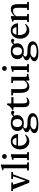

<svg xmlns="http://www.w3.org/2000/svg" viewBox="1952 -2718 1011 4955"><g transform="rotate(-90 2457.5 -240.5)"><path d="M220.7 11.2 52.7 -407.2 8.3 -414.1V-455.6H224.1V-414.1L169.9 -407.2L271 -82L384.3 -405.3L313.5 -414.1V-455.6H497.6V-414.1L434.1 -406.2L281.7 11.2Z M533.7 0V-41.5L591.8 -49.8V-650.9L541.5 -663.1V-685.5L665.5 -726.1L690.9 -717.8Q687.5 -678.7 687.5 -640.6V-49.8L745.6 -41.5V0Z M897.9 -571.3Q872.1 -571.3 854.2 -588.9Q836.4 -606.4 836.4 -631.8Q836.4 -656.7 854.5 -674.6Q872.6 -692.4 897.9 -692.4Q923.3 -692.4 941.2 -674.8Q959 -657.2 959 -631.8Q959 -606.4 941.2 -588.9Q923.3 -571.3 897.9 -571.3ZM800.3 0V-41.5L857.9 -49.8V-392.1L808.1 -404.3V-426.8L931.2 -467.3L957 -459Q953.1 -421.4 953.1 -380.9V-49.8L1011.2 -41.5V0Z M1285.6 11.2Q1196.3 11.2 1137.9 -56.2Q1079.6 -123.5 1079.6 -228.5Q1079.6 -334 1137.5 -400.6Q1195.3 -467.3 1289.1 -467.3Q1372.1 -467.3 1423.8 -415.8Q1475.6 -364.3 1475.6 -280.3H1174.3Q1172.9 -264.6 1172.9 -249Q1172.9 -200.7 1185.8 -162.8Q1198.7 -125 1221.2 -102.3Q1243.7 -79.6 1271.7 -68.1Q1299.8 -56.6 1331.5 -56.6Q1388.7 -56.6 1446.8 -100.6L1461.9 -85.9Q1390.1 11.2 1285.6 11.2ZM1280.8 -423.3Q1241.2 -423.3 1216.3 -395.8Q1191.4 -368.2 1180.7 -321.8H1377Q1371.6 -370.6 1346.2 -397Q1320.8 -423.3 1280.8 -423.3Z M1755.9 -131.8Q1705.6 -131.8 1666 -144.5Q1621.6 -119.6 1621.6 -90.8Q1621.6 -65.9 1654.3 -51.8Q1687 -37.6 1753.4 -37.6H1796.9Q1896 -37.6 1955.1 -0.7Q2014.2 36.1 2014.2 97.7Q2014.2 166 1936.3 205.6Q1858.4 245.1 1719.7 245.1Q1614.3 245.1 1556.9 218.5Q1499.5 191.9 1499.5 141.6Q1499.5 104.5 1533.2 75.7Q1566.9 46.9 1627.4 30.8Q1524.9 7.8 1523.9 -56.2Q1523.9 -89.4 1554 -114.5Q1584 -139.6 1642.6 -153.8Q1600.1 -173.8 1577.4 -210.7Q1554.7 -247.6 1554.7 -297.4Q1554.7 -377.9 1611.1 -422.6Q1667.5 -467.3 1764.2 -467.3Q1880.4 -467.3 1932.6 -400.4Q1955.6 -428.7 1976.8 -444.3Q1998 -460 2023.4 -460Q2048.3 -460 2067.9 -446.3Q2080.6 -437.5 2080.6 -426.8Q2080.6 -414.6 2067.9 -394.5Q2055.2 -374.5 2043.9 -374.5Q2032.7 -374.5 2023.4 -383.3Q2017.6 -388.7 2004.6 -393.8Q1991.7 -398.9 1983.4 -398.9Q1967.3 -398.9 1948.7 -374.5Q1963.9 -344.2 1963.9 -304.2Q1963.9 -227.5 1907 -179.7Q1850.1 -131.8 1755.9 -131.8ZM1761.7 -176.3Q1809.6 -176.3 1836.7 -209.2Q1863.8 -242.2 1863.8 -297.4Q1863.8 -354 1836.4 -388.2Q1809.1 -422.4 1761.7 -422.4Q1712.9 -422.4 1684.1 -388.7Q1655.3 -355 1655.3 -297.4Q1655.3 -242.7 1684.3 -209.5Q1713.4 -176.3 1761.7 -176.3ZM1596.2 129.9Q1596.2 162.6 1641.4 181.4Q1686.5 200.2 1760.7 200.2Q1838.9 200.2 1884.8 178.2Q1930.7 156.2 1930.7 116.2Q1930.7 81.1 1896 61.5Q1861.3 42 1792.5 42H1749.5Q1717.8 42 1696.3 40Q1596.2 79.6 1596.2 129.9Z M2294.4 12.2Q2260.7 12.2 2235.1 1.2Q2209.5 -9.8 2196.3 -28.3Q2182.1 -47.9 2176.3 -72.3Q2170.4 -96.7 2170.4 -147.5V-397.9H2103.5V-435.5Q2141.1 -444.8 2179 -485.6Q2216.8 -526.4 2231.4 -566.9L2266.1 -557.6V-453.6H2428.7V-397.9H2266.1V-182.6Q2266.1 -131.8 2269.3 -110.1Q2272.5 -88.4 2279.8 -71.8Q2292 -43.5 2335 -43.5Q2376.5 -43.5 2407.7 -68.8L2423.3 -53.7Q2373 12.2 2294.4 12.2Z M2693.4 11.2Q2622.6 11.2 2580.8 -44.9Q2539.1 -101.1 2539.1 -202.1V-404.8L2472.7 -414.1V-455.6H2637.7Q2635.3 -421.4 2635.3 -390.6V-177.2Q2635.3 -114.3 2659.7 -78.1Q2684.1 -42 2729 -41.5Q2764.2 -41.5 2796.9 -62.3Q2829.6 -83 2855 -120.6V-405.3L2792.5 -414.1V-455.6H2954.1Q2951.2 -422.9 2951.2 -390.6V-125Q2951.2 -81.1 2960 -64.5Q2968.8 -47.9 2983.9 -47.9Q3004.9 -47.9 3024.9 -53.7L3032.7 -17.6Q3001 -13.7 2947.8 -2.7Q2894.5 8.3 2876.5 15.6L2855 6.3V-79.6Q2821.3 -35.6 2779.8 -12.2Q2738.3 11.2 2693.4 11.2Z M3168.9 -571.3Q3143.1 -571.3 3125.2 -588.9Q3107.4 -606.4 3107.4 -631.8Q3107.4 -656.7 3125.5 -674.6Q3143.6 -692.4 3168.9 -692.4Q3194.3 -692.4 3212.2 -674.8Q3230 -657.2 3230 -631.8Q3230 -606.4 3212.2 -588.9Q3194.3 -571.3 3168.9 -571.3ZM3071.3 0V-41.5L3128.9 -49.8V-392.1L3079.1 -404.3V-426.8L3202.1 -467.3L3228 -459Q3224.1 -421.4 3224.1 -380.9V-49.8L3282.2 -41.5V0Z M3609.9 -131.8Q3559.6 -131.8 3520 -144.5Q3475.6 -119.6 3475.6 -90.8Q3475.6 -65.9 3508.3 -51.8Q3541 -37.6 3607.4 -37.6H3650.9Q3750 -37.6 3809.1 -0.7Q3868.2 36.1 3868.2 97.7Q3868.2 166 3790.3 205.6Q3712.4 245.1 3573.7 245.1Q3468.3 245.1 3410.9 218.5Q3353.5 191.9 3353.5 141.6Q3353.5 104.5 3387.2 75.7Q3420.9 46.9 3481.4 30.8Q3378.9 7.8 3377.9 -56.2Q3377.9 -89.4 3408 -114.5Q3438 -139.6 3496.6 -153.8Q3454.1 -173.8 3431.4 -210.7Q3408.7 -247.6 3408.7 -297.4Q3408.7 -377.9 3465.1 -422.6Q3521.5 -467.3 3618.2 -467.3Q3734.4 -467.3 3786.6 -400.4Q3809.6 -428.7 3830.8 -444.3Q3852.1 -460 3877.4 -460Q3902.3 -460 3921.9 -446.3Q3934.6 -437.5 3934.6 -426.8Q3934.6 -414.6 3921.9 -394.5Q3909.2 -374.5 3897.9 -374.5Q3886.7 -374.5 3877.4 -383.3Q3871.6 -388.7 3858.6 -393.8Q3845.7 -398.9 3837.4 -398.9Q3821.3 -398.9 3802.7 -374.5Q3817.9 -344.2 3817.9 -304.2Q3817.9 -227.5 3761 -179.7Q3704.1 -131.8 3609.9 -131.8ZM3615.7 -176.3Q3663.6 -176.3 3690.7 -209.2Q3717.8 -242.2 3717.8 -297.4Q3717.8 -354 3690.4 -388.2Q3663.1 -422.4 3615.7 -422.4Q3566.9 -422.4 3538.1 -388.7Q3509.3 -355 3509.3 -297.4Q3509.3 -242.7 3538.3 -209.5Q3567.4 -176.3 3615.7 -176.3ZM3450.2 129.9Q3450.2 162.6 3495.4 181.4Q3540.5 200.2 3614.7 200.2Q3692.9 200.2 3738.8 178.2Q3784.7 156.2 3784.7 116.2Q3784.7 81.1 3750 61.5Q3715.3 42 3646.5 42H3603.5Q3571.8 42 3550.3 40Q3450.2 79.6 3450.2 129.9Z M4143.1 11.2Q4053.7 11.2 3995.4 -56.2Q3937 -123.5 3937 -228.5Q3937 -334 3994.9 -400.6Q4052.7 -467.3 4146.5 -467.3Q4229.5 -467.3 4281.2 -415.8Q4333 -364.3 4333 -280.3H4031.7Q4030.3 -264.6 4030.3 -249Q4030.3 -200.7 4043.2 -162.8Q4056.2 -125 4078.6 -102.3Q4101.1 -79.6 4129.2 -68.1Q4157.2 -56.6 4189 -56.6Q4246.1 -56.6 4304.2 -100.6L4319.3 -85.9Q4247.6 11.2 4143.1 11.2ZM4138.2 -423.3Q4098.6 -423.3 4073.7 -395.8Q4048.8 -368.2 4038.1 -321.8H4234.4Q4229 -370.6 4203.6 -397Q4178.2 -423.3 4138.2 -423.3Z M4364.7 0V-41.5L4421.4 -49.3V-392.1L4371.6 -404.3V-426.8L4495.6 -467.3L4521.5 -459Q4517.6 -421.4 4517.6 -380.9V-366.2Q4592.3 -467.3 4708.5 -467.3Q4744.6 -467.3 4769 -453.1Q4793.5 -439 4806.2 -410.9Q4818.8 -382.8 4824 -348.6Q4829.1 -314.5 4829.1 -266.6Q4829.1 -121.1 4828.1 -49.8L4886.7 -41.5V0H4675.8V-41.5L4731.9 -49.3Q4733.9 -204.6 4733.9 -286.1Q4733.9 -348.1 4718.3 -378.7Q4702.6 -409.2 4656.2 -409.2Q4571.8 -409.2 4517.6 -327.1V-49.8L4575.7 -41.5V0Z"/></g></svg>

Font: Elstob 6pt Medium
Style: Regular
Weight: 500
Designer: Peter S. Baker
Version: Version 1.015